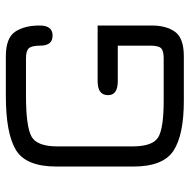

<svg xmlns="http://www.w3.org/2000/svg" viewBox="-16 -646 661 670"><g transform="rotate(-90 315.0 -310.5)"><path d="M491.2 -230.5V-117.2C491.2 -98.3 488.3 -85.8 482.4 -79.6C476.6 -73.4 464.8 -70.3 447.3 -70.3H298.8C235 -70.3 192.5 -76.7 171.4 -89.4C150.2 -102.1 139.6 -132.2 139.6 -179.7V-441.4C139.6 -488.9 151.2 -519 174.3 -531.7C197.4 -544.4 244.8 -550.8 316.4 -550.8H447.3C464.8 -550.8 476.6 -547.4 482.4 -540.5C488.3 -533.7 491.2 -520.5 491.2 -501C491.2 -472.3 502.9 -458 526.4 -458C549.8 -458 561.5 -473 561.5 -502.9C561.5 -538.7 554.2 -567.4 539.6 -588.9C524.9 -610.4 496.4 -621.1 454.1 -621.1H316.4C228.5 -621.1 165.4 -609.4 127 -585.9C88.5 -562.5 69.3 -515.3 69.3 -444.3V-176.8C69.3 -107.1 87.7 -60.2 124.5 -36.1C161.3 -12 219.4 0 298.8 0H454.1C496.4 0 524.9 -10.3 539.6 -30.8C554.2 -51.3 561.5 -78.5 561.5 -112.3V-300.8H367.2C334.6 -300.8 318.4 -288.7 318.4 -264.6C318.4 -241.9 334.6 -230.5 367.2 -230.5Z"/></g></svg>

Font: Jura
Style: DemiBold
Weight: 600
Version: Version 2.5.1